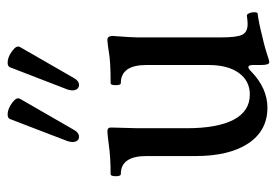

<svg xmlns="http://www.w3.org/2000/svg" viewBox="-134 -594 743 516"><g transform="rotate(-90 238.0 -335.5)"><path d="M128.9 -495.1Q120.1 -495.1 116.5 -503.4Q112.8 -511.7 117.2 -525.9L176.8 -681.2Q179.7 -687 189 -687Q203.6 -687 220 -675Q236.3 -663.1 231 -653.8L148.9 -511.2Q140.6 -495.1 128.9 -495.1ZM268.1 -495.1Q259.3 -495.1 255.4 -503.4Q251.5 -511.7 255.9 -525.9L315.9 -681.2Q318.8 -687 328.1 -687Q342.8 -687 359.1 -675Q375.5 -663.1 370.1 -653.8L288.1 -511.2Q279.8 -495.1 268.1 -495.1ZM329.1 16.1Q321.8 16.1 321.8 -5.9V-27.8Q321.8 -40 315.9 -40Q312 -40 304.2 -32.2Q259.3 11.2 207 11.2Q145.5 11.2 111.3 -40Q77.1 -91.3 77.1 -182.1V-314Q77.1 -382.8 28.8 -382.8Q22.9 -382.8 22.9 -396.5Q22.9 -410.2 28.8 -410.2Q73.7 -410.2 106.9 -415Q136.2 -418.9 144 -418.9Q153.8 -418.9 153.8 -409.2Q151.9 -349.6 151.9 -338.9V-206.1Q151.9 -123 174.8 -79.6Q197.8 -36.1 242.2 -36.1Q279.3 -36.1 300.5 -65.7Q321.8 -95.2 321.8 -147V-314Q321.8 -382.8 272.9 -382.8Q267.6 -382.8 267.6 -396.5Q267.6 -410.2 272.9 -410.2Q333 -410.2 356.9 -415Q382.3 -418.9 389.2 -418.9Q399.9 -418.9 399.9 -404.8Q396 -353 396 -338.9V-112.8Q396 -70.3 403.3 -56.2Q410.6 -42 432.1 -42Q438.5 -42 454.1 -43.9Q458 -44.9 460.9 -37.8Q463.9 -30.8 463.6 -23.2Q463.4 -15.6 460 -15.1Q438 -12.7 396 -2Q368.7 3.9 335.9 15.1Q333 16.1 329.1 16.1Z"/></g></svg>

Font: Junicode SmCond
Style: Regular
Weight: 400
Width: 4
Designer: Peter S. Baker
Version: Version 2.206